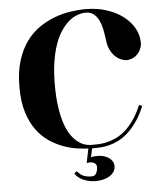

<svg xmlns="http://www.w3.org/2000/svg" viewBox="-59 -751 827 986"><g transform="rotate(-5 354.5 -258.0)"><path d="M389.2 -2.9Q403.3 -2.9 422.9 -3.4Q442.4 -3.9 464.8 -8.8Q487.3 -13.7 511.7 -24.4Q536.1 -35.2 560.3 -55.4Q584.5 -75.7 607.4 -107.4Q630.4 -139.2 649.9 -186L666 -180.2Q646 -132.3 622.8 -99.4Q599.6 -66.4 575 -44.7Q550.3 -22.9 525.4 -10.7Q500.5 1.5 477.1 7.1Q453.6 12.7 432.9 13.9Q412.1 15.1 396 15.1H390.1L380.9 60.1Q390.1 57.6 398.7 56.9Q407.2 56.2 415 56.2Q433.1 56.2 448 60.8Q462.9 65.4 473.9 73.5Q484.9 81.5 491 92.3Q497.1 103 497.1 115.2Q497.1 132.3 488.5 145Q480 157.7 465.8 166.5Q451.7 175.3 433.3 179.7Q415 184.1 395 184.1Q363.3 184.1 334 172.4Q304.7 160.6 288.1 136.2L300.8 125L309.1 132.8Q313.5 137.2 318.6 141.8Q323.7 146.5 331.5 150.1Q339.4 153.8 350.3 156Q361.3 158.2 377 158.2Q392.1 158.2 399.7 144.3Q407.2 130.4 407.2 111.8Q407.2 100.1 397.7 93Q388.2 85.9 373 85.9Q369.1 85.9 364.7 86.4Q360.4 86.9 356 87.9L371.1 14.2Q346.2 13.2 312.5 8.3Q278.8 3.4 242.7 -9.8Q206.5 -22.9 171.4 -46.4Q136.2 -69.8 108.2 -107.7Q80.1 -145.5 63 -200Q45.9 -254.4 45.9 -330.1Q45.9 -408.7 64 -466.6Q82 -524.4 112.1 -565.2Q142.1 -606 180.7 -632.1Q219.2 -658.2 259.8 -673.1Q300.3 -688 339.8 -693.8Q379.4 -699.7 411.1 -700.2H418Q478.5 -700.2 528.1 -683.8Q577.6 -667.5 613 -640.1Q648.4 -612.8 667.7 -577.6Q687 -542.5 687 -504.9Q687 -486.8 680.2 -471.4Q673.3 -456.1 662.4 -444.8Q651.4 -433.6 636.7 -427.2Q622.1 -420.9 606.9 -420.9Q591.3 -421.4 575.4 -428.7Q559.6 -436 546.4 -449.2Q533.2 -462.4 523.7 -481.4Q514.2 -500.5 511.2 -523.9L507.8 -546.9Q504.9 -568.8 500 -592.5Q495.1 -616.2 485.1 -636.2Q475.1 -656.2 459 -669.2Q442.9 -682.1 418 -682.1H412.1Q391.6 -680.7 370.1 -672.1Q348.6 -663.6 328.4 -645.8Q308.1 -627.9 289.8 -600.3Q271.5 -572.8 257.8 -533.9Q244.1 -495.1 236.1 -443.6Q228 -392.1 228 -327.1Q228 -261.7 235.1 -212.6Q242.2 -163.6 254.2 -127.7Q266.1 -91.8 282 -68.1Q297.9 -44.4 315.2 -30.3Q332.5 -16.1 350.1 -9.8Q367.7 -3.4 383.8 -2.9Z"/></g></svg>

Font: Purple Purse
Style: Regular
Weight: 400
Designer: Astigmatic (AOETI)
Foundry: Astigmatic (AOETI)
Version: Version 1.000